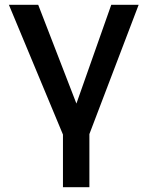

<svg xmlns="http://www.w3.org/2000/svg" viewBox="-20 -550 613 799"><path d="M352 229H242V10L17 -530H139L298 -119L443 -530H557L352 8Z"/></svg>

Font: Golos Text Medium
Style: Regular
Weight: 500
Designer: A.Korolkova, Vitaly Kuzmin
Foundry: ParaType Ltd
Version: Version 2.004